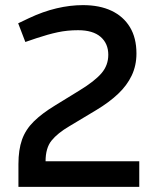

<svg xmlns="http://www.w3.org/2000/svg" viewBox="-20 -730 617 750"><path d="M52 0V-89Q52 -145 66 -184.5Q80 -224 112 -255.5Q144 -287 195 -318L291 -377Q350 -413 376.5 -444Q403 -475 403 -516Q403 -560 373 -586Q343 -612 285 -612Q243 -612 205.5 -604Q168 -596 123 -581L79 -566L51 -639L93 -659Q148 -685 201 -697.5Q254 -710 304 -710Q369 -710 415.5 -688Q462 -666 487.5 -624Q513 -582 513 -521Q513 -474 494.5 -435Q476 -396 441 -363Q406 -330 356 -300L251 -237Q205 -210 181.5 -181Q158 -152 158 -100V-74L145 -100H524V0Z"/></svg>

Font: REM
Style: Regular
Weight: 400
Designer: Octavio Pardo
Foundry: Ashler Design
Version: Version 1.005;gftools[0.9.28]